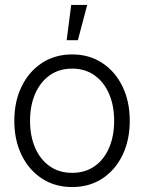

<svg xmlns="http://www.w3.org/2000/svg" viewBox="-20 -755 590 786"><path d="M275.4 10.7Q205.1 10.7 151.9 -23.9Q98.6 -58.6 68.6 -119.9Q38.6 -181.2 38.6 -260.3Q38.6 -339.8 68.6 -401.1Q98.6 -462.4 151.9 -497.3Q205.1 -532.2 275.4 -532.2Q345.2 -532.2 398.4 -497.3Q451.7 -462.4 481.4 -401.1Q511.2 -339.8 511.2 -260.3Q511.2 -181.2 481.4 -119.9Q451.7 -58.6 398.7 -23.9Q345.7 10.7 275.4 10.7ZM275.4 -47.4Q328.6 -47.4 367.2 -74.5Q405.8 -101.6 426.5 -149.7Q447.3 -197.8 447.3 -260.3Q447.3 -322.8 426.5 -370.8Q405.8 -418.9 367.2 -446.5Q328.6 -474.1 275.4 -474.1Q222.2 -474.1 183.6 -446.8Q145 -419.4 124 -371.1Q103 -322.8 103 -260.3Q103 -197.8 124 -149.7Q145 -101.6 183.6 -74.5Q222.2 -47.4 275.4 -47.4ZM252.9 -590.3 271.5 -734.9H336.9L298.8 -590.3Z"/></svg>

Font: Inter 28pt Light
Style: Regular
Weight: 300
Designer: Rasmus Andersson
Foundry: rsms
Version: Version 4.001;git-66647c0bb